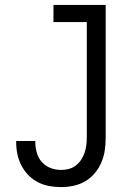

<svg xmlns="http://www.w3.org/2000/svg" viewBox="-20 -755 540 783"><path d="M229 8Q204 8 180 3.5Q156 -1 134.5 -12Q113 -23 96 -40.5Q79 -58 67.5 -80Q56 -102 51 -126Q46 -150 46 -174V-180H124V-176Q124 -154 130 -132.5Q136 -111 150.5 -94.5Q165 -78 186 -70Q207 -62 229 -62Q245 -62 260.5 -66Q276 -70 289 -80Q302 -90 311 -103.5Q320 -117 325 -132Q330 -147 332 -163Q334 -179 334 -195V-665H198V-735H411V-195Q411 -169 407.5 -143.5Q404 -118 394 -94Q384 -70 367 -49.5Q350 -29 328 -16Q306 -3 280.5 2.5Q255 8 229 8Z"/></svg>

Font: Iosevka Custom
Style: Regular
Weight: 400
Monospace: yes
Designer: Belleve Invis
Foundry: Belleve Invis
Version: Version 32.5.0; ttfautohint (v1.8.4)